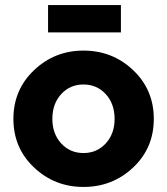

<svg xmlns="http://www.w3.org/2000/svg" viewBox="-20 -727 659 759"><path d="M170 -599V-707H458V-599ZM310 12Q196 12 114.5 -65Q33 -142 33 -257Q33 -372 114.5 -449.5Q196 -527 310 -527Q425 -527 506.5 -449.5Q588 -372 588 -257Q588 -142 506.5 -65Q425 12 310 12ZM187 -257Q187 -198 222 -160Q257 -122 310 -122Q363 -122 398 -160Q433 -198 433 -257Q433 -317 398 -355Q363 -393 310 -393Q257 -393 222 -355Q187 -317 187 -257Z"/></svg>

Font: Freely
Style: Bold
Weight: 700
Designer: Kris Sowersby
Foundry: Klim Type Foundry
Version: Version 1.006;hotconv 1.0.113;makeotfexe 2.5.65598;200799169